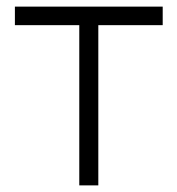

<svg xmlns="http://www.w3.org/2000/svg" viewBox="-20 -560 536 580"><path d="M219.5 0V-484H25V-540H471.5V-484H277V0Z"/></svg>

Font: Vela Sans Light
Style: Regular
Weight: 300
Designer: Principal design: Mikhail Sharanda - project Manrope.
Design modification: Ravid Balaliev
Foundry: Mikhail Sharanda
Version: Version 1.001